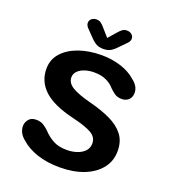

<svg xmlns="http://www.w3.org/2000/svg" viewBox="-144 -901 908 1018"><g transform="rotate(20 309.5 -392.0)"><path d="M310 10.5Q236.5 10.5 180.8 -8.5Q125 -27.5 91 -58.5Q52 -88.5 52 -130Q52 -149.5 65.8 -167Q79.5 -184.5 108 -184.5Q132.5 -184.5 149.5 -173.8Q166.5 -163 181.5 -148Q203.5 -124 234.5 -106.5Q265.5 -89 312.5 -89Q344.5 -89 371.2 -98.2Q398 -107.5 413.8 -125Q429.5 -142.5 429.5 -167Q429.5 -204 393.8 -223.5Q358 -243 287.5 -259.5Q171.5 -287 118.2 -336.2Q65 -385.5 65 -457.5Q65 -509.5 98.5 -547Q132 -584.5 189.2 -604.8Q246.5 -625 317.5 -625Q374.5 -625 425.8 -608.8Q477 -592.5 510.5 -562Q527.5 -549.5 538 -533Q548.5 -516.5 548.5 -496Q548.5 -471 533.2 -456.8Q518 -442.5 494 -442.5Q469.5 -442.5 452.2 -455Q435 -467.5 423.5 -479.5Q407.5 -499 379.2 -512.2Q351 -525.5 311 -525.5Q281.5 -525.5 257.2 -517.2Q233 -509 219 -494.2Q205 -479.5 205 -459.5Q205 -428 239.2 -407.2Q273.5 -386.5 343.5 -368.5Q412.5 -351 463 -327Q513.5 -303 541.5 -266.8Q569.5 -230.5 569.5 -176Q569.5 -118.5 536 -76.8Q502.5 -35 444 -12.2Q385.5 10.5 310 10.5ZM424.5 -735 395.5 -705.5Q375 -682.5 357 -670.5Q339 -658.5 312 -658.5Q285 -658.5 266.8 -670.5Q248.5 -682.5 228 -705.5L199.5 -735Q188 -747.5 188 -760.5Q188 -775 198.8 -784.2Q209.5 -793.5 226.5 -793.5Q241.5 -793.5 251.8 -785.8Q262 -778 272.5 -765.5L312 -720.5L351.5 -765.5Q361 -777 371.8 -785.2Q382.5 -793.5 397 -793.5Q414.5 -793.5 425.2 -784.2Q436 -775 436 -760.5Q436 -755 433.5 -748.5Q431 -742 424.5 -735Z"/></g></svg>

Font: Sono Monospace SemiBold
Style: Regular
Weight: 600
Designer: Tyler Finck
Foundry: Tyler Finck
Version: Version 2.112